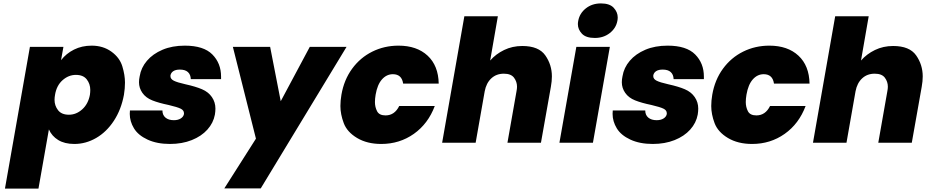

<svg xmlns="http://www.w3.org/2000/svg" viewBox="-20 -835 5417 1123"><path d="M337 -483Q367 -522 413 -545Q459 -568 516 -568Q583 -568 631.5 -533Q680 -498 695.5 -447Q711 -396 711 -352Q711 -318 705 -281Q689 -194 646 -128.5Q603 -63 542.5 -28Q482 7 415 7Q358 7 320.5 -16Q283 -39 266 -78L205 268H9L155 -561H351ZM506 -281Q508 -296 508 -309Q508 -344 487.5 -370.5Q467 -397 424 -397Q381 -397 346 -366Q311 -335 302 -281Q299 -265 299 -251Q299 -217 319.5 -190.5Q340 -164 383 -164Q426 -164 461 -195.5Q496 -227 506 -281Z M974 7Q898 7 843 -18.5Q788 -44 763.5 -84.5Q739 -125 739 -169Q739 -179 740 -189H930Q930 -162 948 -147Q966 -132 997 -132Q1021 -132 1037 -142Q1053 -152 1056 -168Q1056 -171 1056 -173Q1056 -190 1036.5 -199.5Q1017 -209 966 -221Q908 -233 870.5 -248Q833 -263 813 -291.5Q793 -320 793 -354Q793 -371 797 -389Q805 -439 839.5 -479.5Q874 -520 930.5 -544Q987 -568 1061 -568Q1171 -568 1222 -516.5Q1273 -465 1273 -387Q1273 -380 1273 -372H1096Q1095 -399 1079 -413.5Q1063 -428 1032 -428Q1008 -428 994 -419Q980 -410 977 -394Q977 -392 977 -389Q977 -373 996.5 -363Q1016 -353 1065 -342Q1124 -329 1161.5 -313Q1199 -297 1219.5 -267Q1240 -237 1240 -200Q1240 -184 1237 -165Q1228 -116 1193 -77Q1158 -38 1101.5 -15.5Q1045 7 974 7Z M2007 -561 1505 267H1292L1477 -24L1342 -561H1560L1622 -243L1792 -561Z M1977 -281Q1992 -368 2039.5 -433Q2087 -498 2157.5 -533Q2228 -568 2311 -568Q2418 -568 2481 -509.5Q2544 -451 2546 -346H2338Q2330 -401 2278 -401Q2241 -401 2214 -370.5Q2187 -340 2177 -281Q2173 -257 2173 -238Q2173 -209 2185.5 -184.5Q2198 -160 2235 -160Q2288 -160 2315 -215H2523Q2484 -111 2400.5 -52Q2317 7 2210 7Q2127 7 2068.5 -28Q2010 -63 1990.5 -115Q1971 -167 1971 -215Q1971 -246 1977 -281Z M3035 -566Q3131 -566 3169.5 -511Q3208 -456 3208 -388Q3208 -360 3202 -327L3144 0H2948L3001 -301Q3004 -316 3004 -328Q3004 -357 2986.5 -380.5Q2969 -404 2927 -404Q2883 -404 2853.5 -376.5Q2824 -349 2815 -301L2762 0H2566L2696 -740H2892L2847 -481Q2880 -519 2928.5 -542.5Q2977 -566 3035 -566Z M3459 -613Q3407 -613 3383.5 -638Q3360 -663 3360 -694Q3360 -703 3362 -713Q3370 -757 3406.5 -786Q3443 -815 3495 -815Q3546 -815 3569.5 -789.5Q3593 -764 3593 -733Q3593 -723 3591 -713Q3583 -670 3546.5 -641.5Q3510 -613 3459 -613ZM3547 -561 3448 0H3252L3351 -561Z M3798 7Q3722 7 3667 -18.5Q3612 -44 3587.5 -84.5Q3563 -125 3563 -169Q3563 -179 3564 -189H3754Q3754 -162 3772 -147Q3790 -132 3821 -132Q3845 -132 3861 -142Q3877 -152 3880 -168Q3880 -171 3880 -173Q3880 -190 3860.5 -199.5Q3841 -209 3790 -221Q3732 -233 3694.5 -248Q3657 -263 3637 -291.5Q3617 -320 3617 -354Q3617 -371 3621 -389Q3629 -439 3663.5 -479.5Q3698 -520 3754.5 -544Q3811 -568 3885 -568Q3995 -568 4046 -516.5Q4097 -465 4097 -387Q4097 -380 4097 -372H3920Q3919 -399 3903 -413.5Q3887 -428 3856 -428Q3832 -428 3818 -419Q3804 -410 3801 -394Q3801 -392 3801 -389Q3801 -373 3820.5 -363Q3840 -353 3889 -342Q3948 -329 3985.5 -313Q4023 -297 4043.5 -267Q4064 -237 4064 -200Q4064 -184 4061 -165Q4052 -116 4017 -77Q3982 -38 3925.5 -15.5Q3869 7 3798 7Z M4146 -281Q4161 -368 4208.5 -433Q4256 -498 4326.5 -533Q4397 -568 4480 -568Q4587 -568 4650 -509.5Q4713 -451 4715 -346H4507Q4499 -401 4447 -401Q4410 -401 4383 -370.5Q4356 -340 4346 -281Q4342 -257 4342 -238Q4342 -209 4354.5 -184.5Q4367 -160 4404 -160Q4457 -160 4484 -215H4692Q4653 -111 4569.5 -52Q4486 7 4379 7Q4296 7 4237.5 -28Q4179 -63 4159.5 -115Q4140 -167 4140 -215Q4140 -246 4146 -281Z M5204 -566Q5300 -566 5338.5 -511Q5377 -456 5377 -388Q5377 -360 5371 -327L5313 0H5117L5170 -301Q5173 -316 5173 -328Q5173 -357 5155.5 -380.5Q5138 -404 5096 -404Q5052 -404 5022.5 -376.5Q4993 -349 4984 -301L4931 0H4735L4865 -740H5061L5016 -481Q5049 -519 5097.5 -542.5Q5146 -566 5204 -566Z"/></svg>

Font: Fz Poppins ExtBd
Style: Italic
Weight: 800
Italic angle: -10°
Designer: Ninad Kale (Devanagari), Jonny Pinhorn (Latin)
Foundry: Indian Type Foundry
Version: Vit hóa bi Vntype.Com & FontZin.Com